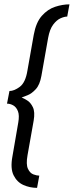

<svg xmlns="http://www.w3.org/2000/svg" viewBox="-20 -724 347 904"><path d="M154.5 160.5Q120.5 160.5 90.2 147Q60 133.5 44 101.2Q28 69 38.5 12.5L66 -147Q72 -181 64.5 -200.2Q57 -219.5 42.5 -227.8Q28 -236 13 -236L24.5 -295.5Q47 -295.5 73.5 -315.5Q100 -335.5 109 -391L139 -560.5Q149.5 -618.5 177 -649.5Q204.5 -680.5 239.5 -692Q274.5 -703.5 307 -703.5L296.5 -646Q283.5 -646 265.2 -638Q247 -630 230.5 -608.2Q214 -586.5 206.5 -545L175 -367Q167.5 -324.5 148.2 -303.8Q129 -283 109.5 -275.5Q90 -268 82 -265Q82.5 -264.5 84 -264Q92 -261 108 -251.2Q124 -241.5 134.8 -219.2Q145.5 -197 138.5 -156L109.5 7.5Q102 50 111.5 70.5Q121 91 137 97Q153 103 165 103Z"/></svg>

Font: Anybody
Style: Italic
Weight: 400
Italic angle: -10°
Designer: Tyler Finck
Foundry: Etcetera Type Company
Version: Version 1.010; ttfautohint (v1.8.3) -l 8 -r 50 -G 200 -x 14 